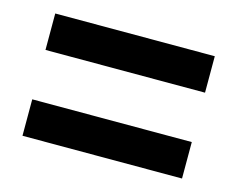

<svg xmlns="http://www.w3.org/2000/svg" viewBox="-56 -647 566 458"><g transform="rotate(15 227.0 -418.0)"><path d="M30 -479H424V-569H30ZM30 -267H424V-357H30Z"/></g></svg>

Font: Noto Sans Malayalam UI ExtraCondensed SemiBold
Style: Regular
Weight: 600
Width: 2
Designer: Jelle Bosma - Monotype Design Team
Foundry: Monotype Imaging Inc.
Version: Version 2.104